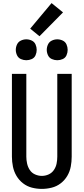

<svg xmlns="http://www.w3.org/2000/svg" viewBox="-20 -1212 540 1240"><path d="M150 -823Q168 -823 185 -830.5Q202 -838 209.5 -855Q217 -872 217 -890Q217 -908 209.5 -925Q202 -942 185 -950Q168 -958 150 -958Q132 -958 115 -950Q98 -942 90 -925Q82 -908 82 -890Q82 -872 90 -855Q98 -838 115 -830.5Q132 -823 150 -823ZM350 -823Q368 -823 385 -830.5Q402 -838 409.5 -855Q417 -872 417 -890Q417 -908 409.5 -925Q402 -942 385 -950Q368 -958 350 -958Q332 -958 315 -950Q298 -942 290 -925Q282 -908 282 -890Q282 -872 290 -855Q298 -838 315 -830.5Q332 -823 350 -823ZM250 8Q282 8 314 0Q346 -8 372 -28Q398 -48 414.5 -76Q431 -104 437 -136Q443 -168 443 -200V-735H350V-200Q350 -178 345.5 -155.5Q341 -133 328 -114Q315 -95 294 -85.5Q273 -76 250 -76Q228 -76 206.5 -85.5Q185 -95 172.5 -114Q160 -133 155 -155.5Q150 -178 150 -200V-735H57V-200Q57 -168 63.5 -136Q70 -104 86.5 -76Q103 -48 129 -28Q155 -8 186.5 0Q218 8 250 8ZM235 -978 387 -1132 313 -1192 175 -1027Z"/></svg>

Font: Iosevka SS08 Medium
Style: Regular
Weight: 500
Monospace: yes
Designer: Belleve Invis
Foundry: Belleve Invis
Version: Version 3.4.3; ttfautohint (v1.8.3)